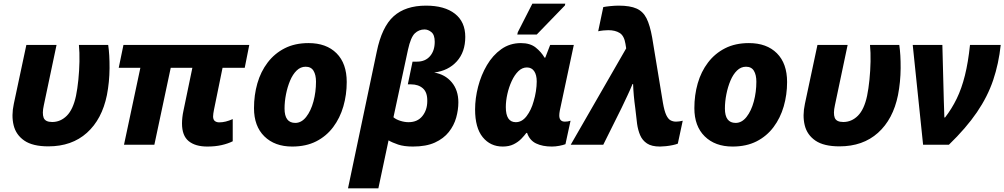

<svg xmlns="http://www.w3.org/2000/svg" viewBox="-20 -796 5524 1056"><path d="M246 9Q160 9 114 -22.5Q68 -54 55 -107Q42 -160 56 -225L125 -549H291L221 -217Q211 -172 220 -148.5Q229 -125 267 -125Q313 -125 347.5 -159.5Q382 -194 398 -269Q406 -308 411 -357.5Q416 -407 417 -457.5Q418 -508 414 -549H575Q583 -496 582.5 -420.5Q582 -345 568 -273Q541 -140 458 -65.5Q375 9 246 9Z M1120 10Q1054 10 1017.5 -20Q981 -50 981 -117Q981 -132 983 -150.5Q985 -169 989 -187L1038 -423H919L829 0H662L752 -423H633L659 -549H1351L1326 -423H1204L1157 -193Q1155 -183 1153.5 -173Q1152 -163 1152 -156Q1152 -138 1161.5 -130.5Q1171 -123 1186 -123Q1203 -123 1221.5 -127.5Q1240 -132 1260 -141V-19Q1234 -6 1199 2Q1164 10 1120 10Z M1587 10Q1491 10 1434 -46Q1377 -102 1377 -201Q1377 -273 1395.5 -337.5Q1414 -402 1452 -452Q1490 -502 1546 -530.5Q1602 -559 1677 -559Q1775 -559 1831 -503Q1887 -447 1887 -345Q1887 -275 1868.5 -211Q1850 -147 1812.5 -97Q1775 -47 1719 -18.5Q1663 10 1587 10ZM1604 -120Q1638 -120 1664 -153Q1690 -186 1704 -238Q1718 -290 1718 -347Q1718 -384 1704.5 -406.5Q1691 -429 1661 -429Q1633 -429 1611.5 -408Q1590 -387 1575.5 -352.5Q1561 -318 1553 -277.5Q1545 -237 1545 -199Q1545 -120 1604 -120Z M1894 240 2052 -511Q2080 -648 2145 -706.5Q2210 -765 2323 -765Q2425 -765 2482 -720.5Q2539 -676 2539 -593Q2539 -510 2492.5 -458.5Q2446 -407 2368 -397Q2428 -387 2464.5 -343.5Q2501 -300 2501 -233Q2501 -192 2489 -149Q2477 -106 2448.5 -70Q2420 -34 2372 -12Q2324 10 2251 10Q2202 10 2169.5 -1Q2137 -12 2117 -24L2061 240ZM2227 -124Q2276 -124 2303 -157.5Q2330 -191 2330 -240Q2331 -288 2306 -310Q2281 -332 2241 -332H2223L2249 -457H2274Q2319 -457 2345 -487Q2371 -517 2371 -566Q2371 -604 2353 -619Q2335 -634 2315 -634Q2284 -634 2261.5 -612.5Q2239 -591 2224 -523L2144 -151Q2158 -139 2181.5 -131.5Q2205 -124 2227 -124Z M2745 10Q2677 10 2635 -41.5Q2593 -93 2593 -194Q2593 -255 2609.5 -319Q2626 -383 2658 -437.5Q2690 -492 2737 -525.5Q2784 -559 2845 -559Q2896 -559 2926.5 -534.5Q2957 -510 2975 -479H2979L3006 -549H3136L3059 -188Q3056 -172 3056 -161Q3056 -127 3087 -127Q3104 -127 3118 -132L3090 -3Q3077 2 3056 6Q3035 10 3015 10Q2964 10 2928.5 -7Q2893 -24 2879 -65H2875Q2864 -50 2847 -32.5Q2830 -15 2805 -2.5Q2780 10 2745 10ZM2817 -124Q2851 -124 2876.5 -157.5Q2902 -191 2915 -239Q2923 -265 2927.5 -294Q2932 -323 2932 -348Q2932 -384 2918 -404.5Q2904 -425 2878 -425Q2852 -425 2831 -404.5Q2810 -384 2794.5 -350.5Q2779 -317 2770.5 -279Q2762 -241 2762 -207Q2762 -124 2817 -124ZM2825 -606 2828 -619 2908 -776H3089L3087 -766L2932 -606Z M3610 10Q3564 10 3538.5 -7Q3513 -24 3501 -52Q3489 -80 3484 -115L3474 -201Q3464 -273 3462 -334H3459Q3445 -300 3430 -268.5Q3415 -237 3399 -203L3298 0H3119L3424 -530L3420 -555Q3413 -599 3388.5 -614.5Q3364 -630 3326 -630Q3314 -630 3298.5 -628.5Q3283 -627 3270 -624L3298 -757Q3312 -760 3337.5 -762.5Q3363 -765 3383 -765Q3445 -765 3481 -749Q3517 -733 3536 -695Q3555 -657 3567 -589L3626 -231Q3634 -185 3644.5 -163Q3655 -141 3668.5 -134Q3682 -127 3698 -127Q3715 -127 3735 -132L3708 -6Q3699 -2 3680.5 2Q3662 6 3642 8Q3622 10 3610 10Z M4009 10Q3913 10 3856 -46Q3799 -102 3799 -201Q3799 -273 3817.5 -337.5Q3836 -402 3874 -452Q3912 -502 3968 -530.5Q4024 -559 4099 -559Q4197 -559 4253 -503Q4309 -447 4309 -345Q4309 -275 4290.5 -211Q4272 -147 4234.5 -97Q4197 -47 4141 -18.5Q4085 10 4009 10ZM4026 -120Q4060 -120 4086 -153Q4112 -186 4126 -238Q4140 -290 4140 -347Q4140 -384 4126.5 -406.5Q4113 -429 4083 -429Q4055 -429 4033.5 -408Q4012 -387 3997.5 -352.5Q3983 -318 3975 -277.5Q3967 -237 3967 -199Q3967 -120 4026 -120Z M4597 9Q4511 9 4465 -22.5Q4419 -54 4406 -107Q4393 -160 4407 -225L4476 -549H4642L4572 -217Q4562 -172 4571 -148.5Q4580 -125 4618 -125Q4664 -125 4698.5 -159.5Q4733 -194 4749 -269Q4757 -308 4762 -357.5Q4767 -407 4768 -457.5Q4769 -508 4765 -549H4926Q4934 -496 4933.5 -420.5Q4933 -345 4919 -273Q4892 -140 4809 -65.5Q4726 9 4597 9Z M5057 0 5000 -549H5163L5171 -242Q5172 -224 5172.5 -196.5Q5173 -169 5174 -150H5178Q5215 -198 5242 -253.5Q5269 -309 5287 -381Q5305 -453 5315 -549H5484Q5473 -446 5442.5 -355.5Q5412 -265 5353 -178.5Q5294 -92 5199 0Z"/></svg>

Font: Noto Sans ExtraBold
Style: Italic
Weight: 800
Italic angle: -12°
Designer: Monotype Design Team
Foundry: Monotype Imaging Inc.
Version: Version 2.013; ttfautohint (v1.8.4.7-5d5b)